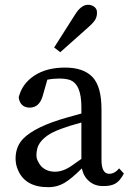

<svg xmlns="http://www.w3.org/2000/svg" viewBox="-20 -777 550 812"><path d="M441.9 -42Q464.8 -42 483.9 -64.9L503.9 -43Q486.8 -10.7 466.8 0Q447.3 10.7 414.1 9.8Q380.9 9.8 356.9 -10.7Q333 -31.2 326.2 -64.9Q281.2 -20 251.5 -2.9Q221.7 14.2 187.5 14.6Q88.4 16.1 56.6 -56.6Q45.9 -80.1 45.9 -106Q45.9 -157.2 78.1 -190.4Q128.9 -242.2 264.6 -280.3Q293.9 -288.6 324.2 -296.9V-324.2Q324.2 -423.3 273.4 -439.5Q255.9 -444.8 230 -444.8Q204.1 -444.8 180.2 -439.9L160.2 -370.1Q146 -322.3 106 -321.8Q85 -321.8 73.2 -333.5Q61.5 -345.2 59.1 -365.2Q73.2 -422.9 125 -457Q176.8 -491.2 254.9 -491.2Q333 -491.2 371.1 -451.2Q409.2 -411.1 409.2 -314.9V-101.1Q409.2 -42 441.9 -42ZM324.2 -258.8Q221.2 -231.4 182.6 -205.1Q144.5 -178.7 137.2 -147Q130.4 -116.2 138.2 -99.6Q146 -83 153.8 -74.2Q176.8 -50.8 212.9 -50.8Q249 -50.8 288.1 -79.6Q303.2 -90.3 324.2 -105ZM390.1 -724.1Q390.6 -709 383.8 -695.8Q377 -682.6 355 -663.1L234.9 -556.2L209 -576.2L295.9 -712.9Q322.3 -756.8 352.5 -756.8Q367.2 -756.8 378.9 -748Q390.6 -739.3 390.1 -724.1Z"/></svg>

Font: SourceSerifPro-Regular
Style: Regular
Weight: 400
Designer: Frank Grießhammer
Foundry: Adobe Systems Incorporated
Version: Version 1.014;PS Version 1.0;hotconv 1.0.73;makeotf.lib2.5.5